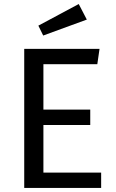

<svg xmlns="http://www.w3.org/2000/svg" viewBox="-20 -931 575 951"><path d="M462 -613H195V-388H427V-312H195V-76H481V0H100V-689H473ZM410 -834 194 -755 170 -804 370 -911Z"/></svg>

Font: FiraGOUPP
Style: Medium
Weight: 400
Designer: bBox Type
Foundry: bBox Type GmbH
Version: Version 1.001